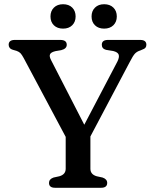

<svg xmlns="http://www.w3.org/2000/svg" viewBox="-20 -889 732 909"><path d="M487.5 -23Q487.5 0 458.5 0H241Q212 0 212 -23Q212 -41 233.5 -48.5L261 -54.5Q291 -63 291 -90V-241L92 -614.5Q83.5 -630 77.2 -636.8Q71 -643.5 59 -648L43.5 -652.5Q30.5 -656 25.8 -662.5Q21 -669 21 -677Q21 -700 50.5 -700H265Q296 -700 296 -677Q296 -658 269.5 -651.5L243 -647Q221.5 -642 217 -632.2Q212.5 -622.5 221.5 -605L379 -298.5L535.5 -597Q546 -618 542 -630Q538 -642 516 -647.5L482 -653Q462 -658.5 462 -677Q462 -700 491.5 -700H643.5Q673 -700 673 -677Q673 -668.5 668.5 -663Q664 -657.5 651 -653L644 -650Q629 -645.5 619.2 -635.5Q609.5 -625.5 593 -593L408 -243V-90Q408 -63 438 -54.5L465.5 -48.5Q487.5 -41 487.5 -23ZM278.5 -753.5Q251.5 -753.5 235.2 -769.2Q219 -785 219 -811Q219 -837 235.2 -853Q251.5 -869 278.5 -869Q306 -869 322 -853Q338 -837 338 -811Q338 -785.5 322 -769.5Q306 -753.5 278.5 -753.5ZM473 -753.5Q446 -753.5 429.8 -769.2Q413.5 -785 413.5 -811Q413.5 -837 429.8 -853Q446 -869 473 -869Q500.5 -869 516.8 -853Q533 -837 533 -811Q533 -785.5 516.8 -769.5Q500.5 -753.5 473 -753.5Z"/></svg>

Font: Fraunces 9pt S050
Style: Regular
Weight: 400
Version: Version 1.000; ttfautohint (v1.8.3)